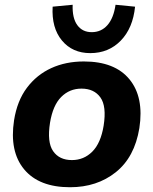

<svg xmlns="http://www.w3.org/2000/svg" viewBox="-20 -775 644 806"><path d="M19 0ZM274 11Q144 11 81.5 -64Q19 -139 39 -270Q52 -352 93 -406.5Q134 -461 195 -489Q256 -517 332 -517Q462 -517 523.5 -442Q585 -367 565 -237Q545 -115 466 -52Q387 11 274 11ZM282 -103Q332 -103 367.5 -138.5Q403 -174 415 -247Q428 -329 401.5 -366Q375 -403 322 -403Q272 -403 237 -368Q202 -333 190 -260Q177 -178 203 -140.5Q229 -103 282 -103ZM359 -552Q284 -552 240 -605Q196 -658 201 -747L285 -755Q283 -699 304.5 -669.5Q326 -640 365 -640Q405 -640 431 -669.5Q457 -699 465 -755L547 -747Q538 -657 487 -604.5Q436 -552 359 -552Z"/></svg>

Font: Winston
Style: Bold Italic
Weight: 700
Italic angle: -9°
Designer: Original fonts by Vernon Adams / Changes by Cristiano Sobral
Foundry: Original fonts by Vernon Adams / Changes by Cristiano Sobral
Version: Version 2.503;July 17, 2020;FontCreator 13.0.0.2655 64-bit